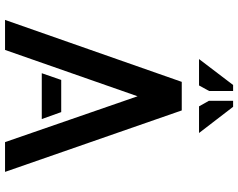

<svg xmlns="http://www.w3.org/2000/svg" viewBox="-114 -854 968 781"><g transform="rotate(90 370.5 -464.0)"><path d="M679.7 0H558.6L372.1 -539.1L183.6 0H61.5L313.5 -718.8H429.7ZM436.5 -228.5 464.8 -149.4H278.3L305.7 -228.5ZM326.2 -927.7H350.6V-830.1L328.1 -789.1H220.7ZM413.1 -789.1 390.6 -829.1V-927.7H415L521.5 -789.1Z"/></g></svg>

Font: Allerta
Style: Stencil
Weight: 400
Designer: Matt McInerney
Foundry: Matt McInerney
Version: Version 1.0